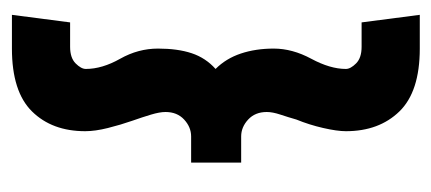

<svg xmlns="http://www.w3.org/2000/svg" viewBox="-226 -474 741 330"><g transform="rotate(-90 145.0 -308.5)"><path d="M192 -532Q192 -504 209.5 -473Q227 -442 227 -408Q227 -374 219 -350Q211 -326 192 -309Q210 -291 218.5 -265.5Q227 -240 227 -209Q227 -177 209.5 -144.5Q192 -112 192 -85Q192 -77 201.5 -67.5Q211 -58 230 -58H272L285 42H227Q153 42 119 7Q85 -28 85 -85Q85 -100 90.5 -124Q96 -148 105 -170Q109 -184 113.5 -197.5Q118 -211 118 -221Q118 -241 105 -253Q92 -265 76 -265H31V-351H76Q92 -351 105 -363Q118 -375 118 -395Q118 -405 113.5 -420Q109 -435 103 -452Q96 -472 90.5 -494Q85 -516 85 -533Q85 -590 119 -624.5Q153 -659 227 -659H285L272 -559H230Q211 -559 201.5 -549.5Q192 -540 192 -532Z"/></g></svg>

Font: Palanquin Dark
Style: Regular
Weight: 400
Designer: Pria Ravichandran
Version: Version 1.000